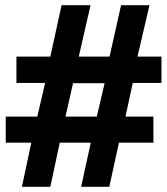

<svg xmlns="http://www.w3.org/2000/svg" viewBox="-20 -716 640 736"><path d="M64 0 100 -169H2V-269H123L153 -398H43V-499H173L216 -696H327L282 -499H400L444 -696H553L507 -499H599V-398H489L461 -269H568V-169H436L399 0H291L328 -169H209L173 0ZM231 -269H351L381 -397H260Z"/></svg>

Font: Chivo Mono ExtraBold
Style: Regular
Weight: 800
Monospace: yes
Designer: Hector Gatti
Foundry: Omnibus-Type
Version: Version 1.008